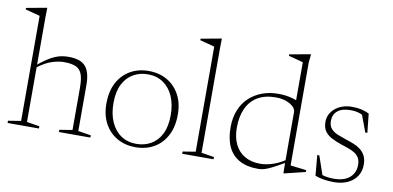

<svg xmlns="http://www.w3.org/2000/svg" viewBox="-69 -924 2337 1142"><g transform="rotate(10 1099.0 -352.5)"><path d="M331 -13.5 408.5 -26V-281.5Q408.5 -333.5 397.8 -362.5Q387 -391.5 361 -403.2Q335 -415 289 -415Q258 -415 217.8 -402.5Q177.5 -390 130.5 -354L119 -360.5Q154 -390 181 -408Q208 -426 229.8 -435Q251.5 -444 270.8 -447.2Q290 -450.5 310.5 -450.5Q383.5 -450.5 413.5 -415.5Q443.5 -380.5 443.5 -303.5V-26L521 -13.5V0H331ZM210.5 0H21V-13.5L98 -26V-660.5Q91.5 -662.5 78.2 -666Q65 -669.5 47.2 -674Q29.5 -678.5 10 -684V-693L129.5 -715H134.5L133.5 -660.5V-26L210.5 -13.5Z M795.5 -10.5Q845 -10.5 884 -32.8Q923 -55 945.8 -100.2Q968.5 -145.5 968.5 -213.5Q968.5 -279 947 -327.8Q925.5 -376.5 886.2 -403.2Q847 -430 793.5 -430Q744.5 -430 705.2 -407.5Q666 -385 643.2 -340Q620.5 -295 620.5 -226.5Q620.5 -161.5 642 -112.8Q663.5 -64 703 -37.2Q742.5 -10.5 795.5 -10.5ZM794 10Q732 10 683.5 -17.5Q635 -45 607.2 -96Q579.5 -147 579.5 -216.5Q579.5 -289.5 607 -341.8Q634.5 -394 683.2 -422.2Q732 -450.5 795 -450.5Q857.5 -450.5 905.8 -423Q954 -395.5 981.8 -344.8Q1009.5 -294 1009.5 -224Q1009.5 -151 982 -98.5Q954.5 -46 906 -18Q857.5 10 794 10Z M1188 -26 1265 -13.5V0H1075.5V-13.5L1152.5 -26V-660.5Q1146 -662.5 1132.8 -666Q1119.5 -669.5 1101.8 -674Q1084 -678.5 1064.5 -684V-693L1184 -715H1189L1188 -660.5Z M1687.5 -359Q1687.5 -386 1652.2 -406.5Q1617 -427 1566.5 -427Q1501 -427 1457 -400.8Q1413 -374.5 1390.8 -325.8Q1368.5 -277 1368.5 -209.5Q1368.5 -151 1389.2 -109Q1410 -67 1448.8 -44.5Q1487.5 -22 1541.5 -22Q1580.5 -22 1623 -36.8Q1665.5 -51.5 1715 -87.5V-67.5Q1671 -42.5 1642.5 -27Q1614 -11.5 1595.2 -3.5Q1576.5 4.5 1562.5 7.2Q1548.5 10 1533 10Q1467 10 1422 -14.8Q1377 -39.5 1354.2 -87.5Q1331.5 -135.5 1331.5 -205Q1331.5 -263.5 1350 -309.2Q1368.5 -355 1402 -386.2Q1435.5 -417.5 1480 -434Q1524.5 -450.5 1576.5 -450.5Q1602.5 -450.5 1624.2 -447.5Q1646 -444.5 1668 -438Q1690 -431.5 1716.5 -419L1687.5 -384.5V-660.5Q1681.5 -662.5 1666 -666.5Q1650.5 -670.5 1632.2 -675.5Q1614 -680.5 1599.5 -684V-693L1723 -715H1727.5L1722.5 -666V-43.5Q1727 -43 1739.5 -41.5Q1752 -40 1767.5 -38.2Q1783 -36.5 1797 -34.8Q1811 -33 1819 -32V-21L1694 9.5H1688.5L1687.5 -61.5Z M2022 -450.5Q2055 -450.5 2079 -445Q2103 -439.5 2126.5 -428L2138.5 -313.5H2126L2083 -429L2117 -397.5Q2089 -416.5 2067 -423Q2045 -429.5 2020.5 -429.5Q1965.5 -429.5 1939 -407Q1912.5 -384.5 1912.5 -346.5Q1912.5 -316.5 1928.2 -299Q1944 -281.5 1970 -271.2Q1996 -261 2026 -251Q2048.5 -244 2070.5 -235Q2092.5 -226 2110.5 -212Q2128.5 -198 2139.5 -176.5Q2150.5 -155 2150.5 -122.5Q2150.5 -83.5 2130.8 -53.5Q2111 -23.5 2075.5 -7Q2040 9.5 1992.5 9.5Q1960 9.5 1930.8 4.8Q1901.5 0 1879 -9L1868 -132H1880.5L1923 -8L1891.5 -31.5Q1903.5 -25 1919 -20Q1934.5 -15 1952 -12.8Q1969.5 -10.5 1988.5 -10.5Q2050.5 -10.5 2084 -39.2Q2117.5 -68 2117.5 -116.5Q2117.5 -142.5 2107 -159.5Q2096.5 -176.5 2078.8 -187Q2061 -197.5 2039 -205Q2017 -212.5 1994.5 -220Q1964.5 -230.5 1939 -243.5Q1913.5 -256.5 1897.5 -278Q1881.5 -299.5 1881.5 -335.5Q1881.5 -368 1899.8 -394Q1918 -420 1949.8 -435.2Q1981.5 -450.5 2022 -450.5Z"/></g></svg>

Font: Newsreader 16pt 16pt ExtraLight
Style: Regular
Weight: 250
Version: Version 1.003